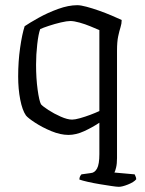

<svg xmlns="http://www.w3.org/2000/svg" viewBox="-20 -520 558 740"><path d="M438 200Q430 200 410 197Q390 194 365.5 190Q341 186 319 181Q297 176 286 172Q286 165 288.5 160Q291 155 294 152L330 147Q345 146 354 129.5Q363 113 363 74V-47Q336 -29 304.5 -14.5Q273 0 244 0Q213 0 178 -14.5Q143 -29 115.5 -47Q88 -65 80 -75Q66 -95 58 -136Q50 -177 50 -225Q50 -283 57.5 -335.5Q65 -388 75 -419Q94 -432 129 -451.5Q164 -471 204 -485.5Q244 -500 278 -500Q291 -500 313.5 -494Q336 -488 361.5 -479Q387 -470 410.5 -460Q434 -450 449 -443Q449 -429 444.5 -415Q440 -401 435.5 -380Q431 -359 431 -325V89Q431 111 427.5 125.5Q424 140 421 145L499 152Q500 155 502.5 160Q505 165 505 171Q496 182 473.5 191Q451 200 438 200ZM258 -59Q269 -59 288.5 -64.5Q308 -70 328 -77.5Q348 -85 363 -92V-404Q349 -410 328.5 -418.5Q308 -427 286.5 -433Q265 -439 251 -439Q238 -439 214.5 -433.5Q191 -428 168.5 -420.5Q146 -413 135 -408Q128 -389 123.5 -349Q119 -309 119 -271Q119 -218 125 -174.5Q131 -131 138 -118Q145 -110 166.5 -96Q188 -82 214 -70.5Q240 -59 258 -59Z"/></svg>

Font: Texturina 72pt Light
Style: Regular
Weight: 300
Designer: Guillermo Torres Carreño
Foundry: Omnibus-Type
Version: Version 1.002; ttfautohint (v1.8.3)